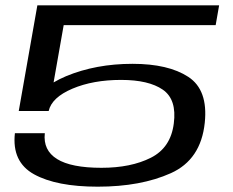

<svg xmlns="http://www.w3.org/2000/svg" viewBox="-20 -695 878 722"><path d="M347.5 7Q192.5 7 108.2 -39.5Q24 -86 36 -194H148.5Q141.5 -130 194.5 -97Q247.5 -64 361.5 -64Q472.5 -64 547.2 -101.8Q622 -139.5 633.5 -230.5Q645.5 -321 592.2 -357.8Q539 -394.5 435.5 -394.5Q330 -394.5 252.2 -361.5Q174.5 -328.5 163 -277.5H162.5H50.5L120.5 -675H804L791 -600.5H219.5L181.5 -385Q202.5 -397.5 228.5 -408.5Q340.5 -455 478.5 -455Q613 -455 688 -406Q763 -357 750 -233.5Q735.5 -94.5 622.5 -43.8Q509.5 7 347.5 7Z"/></svg>

Font: Anybody UltraExpanded Regular
Style: Italic
Weight: 400
Width: 9
Italic angle: -10°
Designer: Tyler Finck
Foundry: Etcetera Type Company
Version: Version 1.010; ttfautohint (v1.8.3) -l 8 -r 50 -G 200 -x 14 